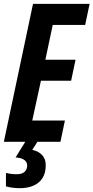

<svg xmlns="http://www.w3.org/2000/svg" viewBox="-22 -734 484 994"><path d="M-2 0 148.9 -713.9H441.9L418.9 -605H251L212.9 -424.8H369.1L346.2 -315.9H189.9L145 -109.9H314L291 0ZM82 240.2Q63 240.2 44.9 238Q26.9 235.8 8.8 231V161.1Q19.5 164.1 33.9 166Q48.3 168 64.9 168Q82 168 94 162.6Q106 157.2 112.3 147Q118.7 136.7 118.7 123Q118.7 105 103.8 94Q88.9 83 58.6 81.1L108.9 0H171.9L145 42Q175.8 47.9 195.3 67.9Q214.8 87.9 214.8 121.1Q214.8 163.1 197 189.5Q179.2 215.8 149.2 228Q119.1 240.2 82 240.2Z"/></svg>

Font: Open Sans Condensed
Style: Italic
Weight: 400
Width: 3
Italic angle: -12°
Designer: Monotype Design Team
Foundry: Monotype Imaging Inc.
Version: Version 3.000